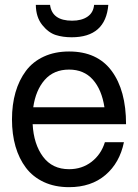

<svg xmlns="http://www.w3.org/2000/svg" viewBox="-20 -754 573 798"><path d="M128.9 -733.9H188Q196.3 -668 279.8 -668Q319.8 -668 344.2 -685.1Q368.2 -701.7 371.1 -733.9H430.2Q418.9 -599.1 277.8 -599.1Q241.2 -599.1 211.9 -608.4Q181.2 -618.2 155.8 -649.9Q129.4 -682.6 128.9 -733.9ZM267.1 23.9Q208 23.9 162.4 2.7Q116.7 -18.6 87.9 -56.6Q59.1 -94.7 44.4 -145.5Q29.8 -196.3 29.8 -257.8Q29.8 -319.3 44.4 -370.1Q59.1 -420.9 87.6 -459.2Q116.2 -497.6 162.1 -518.8Q208 -540 267.1 -540Q384.3 -540 444.1 -459.2Q503.9 -378.4 503.9 -237.8H418.9H115.7Q120.1 -154.8 158.7 -102.8Q197.3 -50.8 267.1 -50.8Q320.8 -50.8 360.6 -81.5Q400.4 -112.3 416 -163.1H495.1Q477.5 -77.1 418.2 -26.6Q358.9 23.9 267.1 23.9ZM267.1 -464.8Q203.6 -464.8 166 -422.1Q128.4 -379.4 118.2 -308.1H414.1Q402.8 -381.8 365.7 -423.3Q328.6 -464.8 267.1 -464.8Z"/></svg>

Font: Miedinger*
Style: Book
Weight: 400
Version: Version 001.000